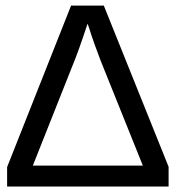

<svg xmlns="http://www.w3.org/2000/svg" viewBox="-20 -679 640 699"><path d="M5.9 0V-70.8L238.8 -658.7H357.9L593.8 -71.8V0ZM298.8 -592.8Q297.4 -587.9 282 -542.7Q266.6 -497.6 255.1 -468Q243.7 -438.5 99.6 -76.2H500L346.7 -457.5Q321.8 -521.5 304.2 -577.6Z"/></svg>

Font: Cousine
Style: Regular
Weight: 400
Monospace: yes
Designer: Steve Matteson
Foundry: Monotype Imaging Inc.
Version: Version 1.21